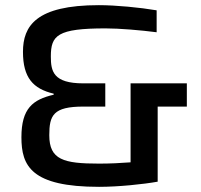

<svg xmlns="http://www.w3.org/2000/svg" viewBox="-20 -716 778 744"><path d="M704 -393H486V-87C447 -84 406 -82 364 -82C226 -82 171 -97 171 -192C171 -269 186 -303 303 -303H388V-393H303C186 -393 177 -440 177 -497C177 -579 202 -606 389 -606C442 -606 526 -599 587 -591V-676C522 -687 429 -696 363 -696C119 -696 69 -615 69 -515C69 -415 108 -372 188 -353V-349C107 -330 63 -296 63 -184C63 -73 101 8 364 8C439 8 535 -2 591 -12V-303H704Z"/></svg>

Font: Saira UNSAM Medium
Style: Regular
Weight: 500
Designer: Hector Gatti with collaboration of the Omnibus-Type team
Foundry: Omnibus-Type
Version: Version 0.072;PS 000.072;hotconv 1.0.88;makeotf.lib2.5.64775